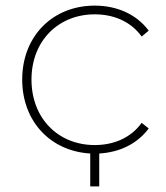

<svg xmlns="http://www.w3.org/2000/svg" viewBox="-20 -543 592 683"><path d="M317 -27C188 -27 92 -121 92 -260C92 -398 188 -492 317 -492C384 -492 445 -467 484 -413L509 -434C465 -493 395 -523 317 -523C168 -523 59 -415 59 -260C59 -111 160 -5 301 3V120H333V3C405 -1 468 -31 509 -86L484 -106C445 -52 384 -27 317 -27Z"/></svg>

Font: Talent ExtraLight
Style: Regular
Weight: 200
Designer: Mike Powis
Version: Version 1.001;hotconv 1.0.109;makeotfexe 2.5.65596